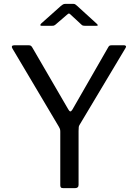

<svg xmlns="http://www.w3.org/2000/svg" viewBox="-20 -977 715 997"><path d="M624 -742Q631 -742 633.5 -738Q636 -734 632 -728L394 -330Q390 -324 389 -318Q388 -312 388 -297V-17Q388 0 369 0H309Q299 0 296 -4Q293 -8 293 -15V-293Q293 -303 291 -308Q289 -313 285 -320L44 -726Q40 -733 42.5 -737.5Q45 -742 55 -742H127Q136 -742 140 -739.5Q144 -737 148 -730L334 -410Q340 -399 345 -398.5Q350 -398 356 -408L541 -730Q545 -738 549 -740Q553 -742 562 -742H624ZM403 -849 349 -899Q341 -907 338 -907Q335 -907 326 -899L268 -849Q263 -845 260 -844Q257 -843 250 -843H196Q190 -843 189.5 -846.5Q189 -850 194 -855L296 -946Q302 -951 307 -954Q312 -957 321 -957H360Q368 -957 372 -953.5Q376 -950 380 -947L481 -855Q495 -843 480 -843H421Q416 -843 411.5 -844Q407 -845 403 -849Z"/></svg>

Font: Libre Franklin Thin
Style: Regular
Weight: 400
Version: Version 3.000